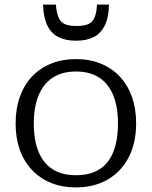

<svg xmlns="http://www.w3.org/2000/svg" viewBox="-20 -804 660 835"><path d="M572 -268Q572 -182 539.5 -119.5Q507 -57 448 -23Q389 11 310 11Q231 11 172 -23Q113 -57 80.5 -119.5Q48 -182 48 -268Q48 -332 66.5 -383.5Q85 -435 119.5 -471.5Q154 -508 202.5 -527.5Q251 -547 310 -547Q370 -547 418 -527.5Q466 -508 500.5 -471.5Q535 -435 553.5 -383.5Q572 -332 572 -268ZM127 -268Q127 -193 148 -143Q169 -93 209.5 -67.5Q250 -42 310 -42Q371 -42 411.5 -67Q452 -92 472.5 -142.5Q493 -193 493 -268Q493 -339 472.5 -389.5Q452 -440 411.5 -466.5Q371 -493 310 -493Q250 -493 209.5 -466.5Q169 -440 148 -389.5Q127 -339 127 -268ZM311 -627Q356 -627 387 -642.5Q418 -658 435.5 -693Q453 -728 454 -784H402Q400 -747 390.5 -726.5Q381 -706 362.5 -698.5Q344 -691 313 -691Q282 -691 263.5 -698.5Q245 -706 235.5 -726.5Q226 -747 223 -784H167Q169 -728 186 -693Q203 -658 234.5 -642.5Q266 -627 311 -627Z"/></svg>

Font: Roboto Serif 20pt Light
Style: Regular
Weight: 300
Version: Version 1.008